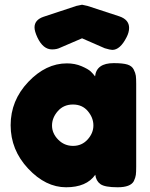

<svg xmlns="http://www.w3.org/2000/svg" viewBox="-20 -794 636 812"><path d="M382 -471Q388 -527 461 -527Q500 -527 519 -521Q538 -515 545.5 -500Q553 -485 554.5 -473.5Q556 -462 556 -439V-89Q556 -66 554.5 -54.5Q553 -43 546 -28Q532 -2 477.5 -2Q423 -2 404.5 -15.5Q386 -29 383 -55Q346 -2 259.5 -2Q173 -2 99 -81Q25 -160 25 -264.5Q25 -369 99.5 -447.5Q174 -526 263 -526Q297 -526 325 -514Q353 -502 364 -491.5Q375 -481 382 -471ZM200 -263Q200 -230 226 -203.5Q252 -177 289 -177Q326 -177 350.5 -204Q375 -231 375 -263.5Q375 -296 351.5 -324Q328 -352 288.5 -352Q249 -352 224.5 -324Q200 -296 200 -263ZM327 -774 350 -769Q443 -739 484.5 -725Q526 -711 526 -676Q526 -657 515 -636Q488 -583 455 -583Q446 -583 423 -590L327 -632L234 -592Q220 -585 200 -585Q162 -585 138 -636Q126 -662 126 -678Q126 -710 164 -723L303 -769Z"/></svg>

Font: Fredoka One
Style: Regular
Weight: 400
Version: Version 1.001;April 7, 2020;FontCreator 12.0.0.2522 64-bit